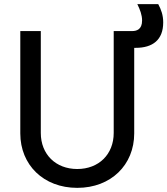

<svg xmlns="http://www.w3.org/2000/svg" viewBox="-20 -895 808 927"><path d="M353 12C516 12 628 -99 628 -251V-664H635C717 -664 768 -702 768 -787C768 -822 758 -849 744 -875H643C656 -849 666 -823 666 -796C666 -752 639 -745 618 -745H529V-253C529 -150 457 -79 353 -79C249 -79 177 -150 177 -253V-745H78V-251C78 -99 190 12 353 12Z"/></svg>

Font: Mluvka Medium
Style: Regular
Weight: 500
Designer: Modified by Jiří Krblich, Original typeface by Gumpita Rahayu
Foundry: Gumpita Rahayu & Jiří Krblich
Version: Version 2.000;Glyphs 3.1.1 (3134)